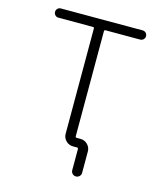

<svg xmlns="http://www.w3.org/2000/svg" viewBox="-129 -848 914 1081"><g transform="rotate(15 328.5 -308.0)"><path d="M387.7 -73.2Q411.1 -73.2 428.2 -56.2Q445.3 -39.1 445.3 -15.6V109.4Q445.3 121.1 437 129.4Q428.7 137.7 416.5 137.7Q404.3 137.7 396 129.4Q387.7 121.1 387.7 109.4V-13.7Q387.7 -21.5 380.9 -21.5H356.4Q333 -21.5 315.9 -38.6Q298.8 -55.7 298.8 -79.1V-693.4Q298.8 -700.2 291 -700.2H89.8Q79.1 -700.2 71.3 -708Q63.5 -715.8 63.5 -727.1Q63.5 -738.3 71.3 -746.1Q79.1 -753.9 89.8 -753.9H566.4Q578.1 -753.9 585.9 -746.1Q593.8 -738.3 593.8 -727.1Q593.8 -715.8 585.9 -708Q578.1 -700.2 566.4 -700.2H365.2Q357.4 -700.2 357.4 -693.4V-80.1Q357.4 -73.2 365.2 -73.2Z"/></g></svg>

Font: Gen Jyuu Gothic P Light
Style: Regular
Weight: 200
Designer: [Source Han Sans]
Ryoko NISHIZUKA  (kana & ideographs); Paul D. Hunt (Latin, Greek & Cyrillic); Wenlong ZHANG  (bopomofo
Version: Version 1.002.20150607